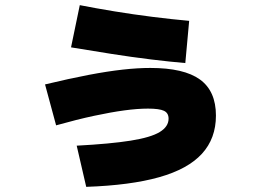

<svg xmlns="http://www.w3.org/2000/svg" viewBox="-20 -658 1040 746"><path d="M278 -92Q409 -99 487.5 -111.5Q566 -124 600.5 -145Q635 -166 635 -197Q635 -219 617 -227.5Q599 -236 555 -236Q514 -236 462.5 -229Q411 -222 345.5 -208Q280 -194 198 -171L155 -330Q251 -353 324.5 -367Q398 -381 456.5 -387.5Q515 -394 564 -394Q695 -394 757 -349Q819 -304 819 -209Q819 -120 764.5 -60.5Q710 -1 598.5 30.5Q487 62 315 68ZM700 -413Q641 -418 567 -427Q493 -436 413.5 -448.5Q334 -461 256 -474L290 -638Q351 -626 424 -614Q497 -602 572.5 -592.5Q648 -583 715 -577Z"/></svg>

Font: M PLUS 2 Black
Style: Regular
Weight: 900
Designer: Coji Morishita
Foundry: UNDERFOREST DESIGN
Version: Version 1.001